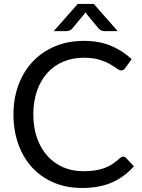

<svg xmlns="http://www.w3.org/2000/svg" viewBox="-20 -928 708 956"><path d="M594 -148C588.3 -148 582.7 -145.5 577 -140.5C564.7 -129.2 552.2 -119.4 539.8 -111.2C527.2 -103.1 513.8 -96.3 499.2 -91C484.8 -85.7 468.9 -81.8 451.8 -79.2C434.6 -76.8 415.3 -75.5 394 -75.5C359 -75.5 326.4 -81.8 296.2 -94.5C266.1 -107.2 239.9 -125.6 217.8 -149.8C195.6 -173.9 178.1 -203.5 165.2 -238.5C152.4 -273.5 146 -313.3 146 -358C146 -402 152.2 -441.5 164.5 -476.5C176.8 -511.5 194.1 -541.2 216.2 -565.5C238.4 -589.8 264.8 -608.4 295.5 -621.2C326.2 -634.1 360 -640.5 397 -640.5C427.7 -640.5 453.5 -637.2 474.5 -630.8C495.5 -624.2 513 -617 527 -609C541 -601 552.3 -593.8 561 -587.2C569.7 -580.8 577 -577.5 583 -577.5C588.3 -577.5 592.6 -578.6 595.8 -580.8C598.9 -582.9 601.5 -585.7 603.5 -589L635.5 -633.5C605.8 -661.5 571.5 -683.7 532.5 -700C493.5 -716.3 448.5 -724.5 397.5 -724.5C345.5 -724.5 298 -715.6 255 -697.8C212 -679.9 175.1 -654.8 144.2 -622.5C113.4 -590.2 89.5 -551.5 72.5 -506.5C55.5 -461.5 47 -412 47 -358C47 -304 55.2 -254.5 71.5 -209.5C87.8 -164.5 110.8 -125.9 140.5 -93.8C170.2 -61.6 206 -36.6 248 -18.8C290 -0.9 336.7 8 388 8C447.3 8 497.9 -1.5 539.8 -20.5C581.6 -39.5 617.2 -66 646.5 -100L608 -141.5C604 -145.8 599.3 -148 594 -148ZM566 -773 447 -908.5H367L247.5 -773H310C314 -773 318.8 -773.8 324.2 -775.2C329.8 -776.8 335.3 -780.8 341 -787.5L399.5 -858L405.5 -867L411.5 -858L470 -787.5C475.7 -780.8 481.2 -776.8 486.8 -775.2C492.2 -773.8 497 -773 501 -773Z"/></svg>

Font: LatoLatin
Style: Regular
Weight: 400
Designer: Lukasz Dziedzic with Adam Twardoch and Botio Nikoltchev
Foundry: tyPoland Lukasz Dziedzic
Version: Version 2.015; 2015-08-06; http://www.latofonts.com/